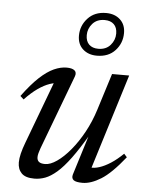

<svg xmlns="http://www.w3.org/2000/svg" viewBox="-51 -730 595 782"><g transform="rotate(5 246.5 -339.0)"><path d="M273.5 -20 327 -192H330.5Q294 -129.5 264.5 -89.5Q235 -49.5 210 -28Q185 -6.5 163 1.8Q141 10 118.5 10Q82 10 66 -6.5Q50 -23 50 -50.5Q50 -66.5 55 -87Q60 -107.5 69.5 -132.5L171.5 -405L184.5 -385Q169 -387 146.8 -379.2Q124.5 -371.5 99.2 -353.8Q74 -336 47 -307.5L33 -320.5Q69.5 -370 100.5 -398.8Q131.5 -427.5 158.8 -439.8Q186 -452 210.5 -452Q233 -452 243 -443.8Q253 -435.5 247 -419L133 -115.5Q129 -104.5 126.5 -95Q124 -85.5 124 -78.5Q124 -65.5 132 -59.2Q140 -53 157 -53Q178.5 -53 205.2 -71.5Q232 -90 259.5 -123Q287 -156 310.8 -199.5Q334.5 -243 350 -292.5L397 -442H467L342.5 -40.5L341.5 -55.5Q357 -53 378.5 -59.8Q400 -66.5 424.8 -82.5Q449.5 -98.5 474.5 -123L486.5 -109.5Q432 -41 390.8 -15.5Q349.5 10 315.5 10Q288.5 10 279 2.5Q269.5 -5 273.5 -20ZM351.5 -687.5Q387 -687.5 409 -667.2Q431 -647 431 -612.5Q431 -571 403.5 -541Q376 -511 328.5 -511Q293.5 -511 271.2 -531.2Q249 -551.5 249 -586Q249 -627 276.8 -657.2Q304.5 -687.5 351.5 -687.5ZM332 -539.5Q363.5 -539.5 381.5 -560.2Q399.5 -581 399.5 -607.5Q399.5 -632 386 -645.2Q372.5 -658.5 348 -658.5Q316.5 -658.5 298.5 -638Q280.5 -617.5 280.5 -591Q280.5 -566 294.2 -552.8Q308 -539.5 332 -539.5Z"/></g></svg>

Font: Newsreader 28pt
Style: Italic
Weight: 400
Italic angle: -17°
Version: Version 1.003